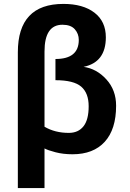

<svg xmlns="http://www.w3.org/2000/svg" viewBox="-20 -766 660 977"><path d="M206.5 190.9H70.8V-500Q70.8 -746.1 302.7 -746.1Q402.3 -746.1 460.4 -701.7Q518.6 -657.2 518.6 -576.2Q518.6 -449.2 405.3 -425.8Q471.7 -416.5 521.2 -362.1Q570.8 -307.6 570.8 -228Q570.8 -107.9 512.9 -44.4Q455.1 19 349.1 19Q301.8 19 262.5 8.8Q223.1 -1.5 206.5 -10.7ZM330.1 -89.8Q378.4 -89.8 404.8 -123.3Q431.2 -156.7 431.2 -225.1Q431.2 -292.5 393.1 -325.2Q355 -357.9 262.2 -357.9V-465.8Q380.9 -465.8 380.9 -563Q380.9 -594.2 360.6 -617.2Q340.3 -640.1 297.9 -640.1Q206.5 -640.1 206.5 -503.9V-121.1Q259.8 -89.8 330.1 -89.8Z"/></svg>

Font: Cadman
Style: Bold
Weight: 700
Designer: Paul James MIller
Foundry: High-Logic / Made with FontCreator
Version: Version 2.114;March 28, 2021;FontCreator 13.0.0.2683 64-bit